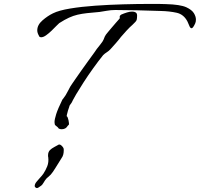

<svg xmlns="http://www.w3.org/2000/svg" viewBox="-20 -651 1019 979"><path d="M190 -461Q182 -461 178 -468H179Q170 -483 170 -496Q170 -524 196.5 -547Q223 -570 250 -583Q280 -598 337.5 -607.5Q395 -617 466 -622Q537 -627 609 -629Q681 -631 741 -631Q767 -631 788.5 -631Q810 -631 827 -630Q899 -628 930 -614Q958 -601 968.5 -584Q979 -567 979 -551Q979 -539 975 -531Q964 -507 957 -507Q950 -507 945.5 -519Q941 -531 936 -541Q917 -578 880.5 -586Q844 -594 801 -595Q741 -597 681 -598.5Q621 -600 568 -600Q546 -600 524 -596Q502 -592 487 -590Q450 -587 423.5 -584Q397 -581 375.5 -576Q354 -571 332 -561Q310 -551 282 -533Q278 -530 267.5 -519Q257 -508 243 -494.5Q229 -481 215 -471Q201 -461 190 -461ZM294 8Q285 8 279 4Q277 1 275.5 -1Q274 -3 271 -5Q268 -8 263 -11.5Q258 -15 258 -28Q258 -42 266.5 -69Q275 -96 299 -145H300Q316 -165 327 -188Q338 -211 350 -227Q352 -230 364.5 -248Q377 -266 394.5 -291Q412 -316 430 -340.5Q448 -365 460.5 -382.5Q473 -400 474 -402Q476 -404 484.5 -415Q493 -426 493 -426Q505 -441 508 -449Q511 -457 514.5 -465Q518 -473 531 -488Q535 -493 547 -507Q559 -521 571 -535Q583 -549 587 -553Q592 -557 590.5 -564Q589 -571 599 -577Q613 -583 627.5 -587.5Q642 -592 654 -592Q665 -592 672 -587.5Q679 -583 679 -572V-571Q679 -558 677 -550Q675 -542 655 -524Q643 -514 624.5 -494Q606 -474 597 -463Q585 -447 569.5 -429.5Q554 -412 544 -401Q535 -391 524.5 -384.5Q514 -378 506 -370Q481 -339 454.5 -302Q428 -265 405.5 -230Q383 -195 368.5 -170.5Q354 -146 352 -141Q345 -125 339.5 -119.5Q334 -114 332 -103Q330 -99 326.5 -87Q323 -75 321 -65.5Q319 -56 321 -58Q326 -54 329.5 -37Q333 -20 331 -15Q326 -11 322 -5Q318 1 312 4Q304 8 294 8ZM168 308Q164 308 159 303Q157 301 157 297Q157 293 159 287.5Q161 282 167 275Q173 267 183.5 256Q194 245 201 235Q213 217 221 196.5Q229 176 226 151Q225 149 225 146Q225 143 225 141Q225 124 235 114Q243 106 258 98Q273 90 280 86H282Q289 86 295.5 93Q302 100 304 105Q305 108 305 111Q305 114 305 117Q305 127 302.5 137Q300 147 294 155Q278 180 263.5 204Q249 228 239 239Q235 243 228 249.5Q221 256 218 258Q209 268 202.5 280Q196 292 188 297Q174 308 168 308Z"/></svg>

Font: Vujahday Script
Style: Regular
Weight: 400
Designer: Robert E. Leuschke
Foundry: Robert E. Leuschke
Version: Version 1.010; ttfautohint (v1.8.3)